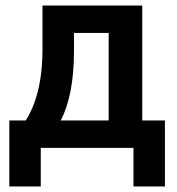

<svg xmlns="http://www.w3.org/2000/svg" viewBox="-20 -536 640 696"><path d="M13.8 139.9H127.8V0H463.8V139.9H577.8V-99.4H495.7V-516H133.9V-355.8C133.9 -240.8 110.1 -156.6 73.2 -99.4H13.8ZM200.3 -99.4C230.8 -158 248.2 -241.5 248.2 -351.9V-416.5H373.9V-99.4Z"/></svg>

Font: Margiela Mono SemiBold
Style: Regular
Weight: 600
Designer: Mike Abbink, Paul van der Laan, Pieter van Rosmalen
Foundry: Bold Monday
Version: Version 2.003 2021